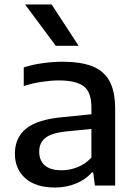

<svg xmlns="http://www.w3.org/2000/svg" viewBox="-20 -828 604 857"><path d="M225.5 9Q140 9 93.2 -32.2Q46.5 -73.5 46.5 -142Q46.5 -214.5 97.8 -255Q149 -295.5 263.5 -305.5L388 -318V-348Q388 -418.5 352.5 -443.8Q317 -469 243 -469Q209.5 -469 168 -463Q126.5 -457 86 -444V-527Q125 -540 171.5 -546.2Q218 -552.5 259 -552.5Q338 -552.5 390 -533Q442 -513.5 468 -467.5Q494 -421.5 494 -341.5V0H403.5L396 -58.5H390Q362 -26 318.5 -8.5Q275 9 225.5 9ZM155 -151.5Q155 -112 179.8 -90Q204.5 -68 255.5 -68Q290.5 -68 325.2 -81.5Q360 -95 388 -124.5V-252.5L272 -241Q209 -234 182 -212Q155 -190 155 -151.5ZM229 -623.5 92 -808H210.5L331 -623.5Z"/></svg>

Font: Encode Sans SmExp Md
Style: Regular
Weight: 500
Width: 6
Designer: Multiple Designers
Foundry: Impallari Type
Version: Version 3.002; ttfautohint (v1.8.3) -l 8 -r 50 -G 200 -x 14 